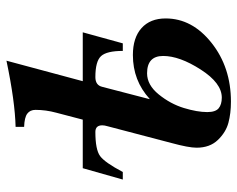

<svg xmlns="http://www.w3.org/2000/svg" viewBox="-92 -648 752 609"><g transform="rotate(-90 284.5 -343.0)"><path d="M275 -245H276Q334 -298 415 -298Q470 -298 500.5 -270.5Q531 -243 531 -194Q531 -110 453.5 -48.5Q376 13 267 13Q230 13 200 5Q170 -3 145.5 -28.5Q121 -54 121 -96Q121 -121 136 -176L189 -378Q192 -388 192 -395Q192 -417 171 -417Q115 -417 94.5 -402Q74 -387 44 -330H20L56 -457H210L232 -541Q241 -574 241 -607Q241 -624 229 -633Q217 -642 187 -643V-670Q268 -672 397 -699L332 -457H487L452 -330H428Q428 -381 411.5 -399Q395 -417 345 -417Q319 -417 314 -395ZM412 -202Q412 -253 357 -253Q320 -253 290 -216Q260 -179 247 -136.5Q234 -94 234 -62Q234 -36 246 -26Q258 -16 280 -16Q326 -16 369 -83Q412 -150 412 -202Z"/></g></svg>

Font: STIX MathJax Alphabets
Style: Bold Italic
Weight: 700
Italic angle: -16.33°
Designer: MicroPress Inc., with final additions and corrections provided by Coen Hoffman, Elsevier (retired)
Version: Version 1.1.1